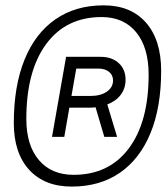

<svg xmlns="http://www.w3.org/2000/svg" viewBox="-20 -706 626 719"><path d="M248.5 -7.3Q146.5 -7.3 89.1 -70.3Q31.7 -133.3 31.7 -245.1Q31.7 -383.8 71.8 -482.4Q111.8 -581.1 187.3 -633.5Q262.7 -686 368.2 -686Q469.7 -686 526.6 -621.3Q583.5 -556.6 583.5 -440.9Q583.5 -304.7 543.7 -207.8Q503.9 -110.8 429 -59.1Q354 -7.3 248.5 -7.3ZM255.9 -51.3Q388.2 -51.3 462.4 -150.4Q536.6 -249.5 536.6 -426.3Q536.6 -528.3 490 -585.2Q443.4 -642.1 360.4 -642.1Q227.5 -642.1 153.1 -541.3Q78.6 -440.4 78.6 -260.7Q78.6 -162.1 125.5 -106.7Q172.4 -51.3 255.9 -51.3ZM174.8 -193.4 227.5 -493.2H356.9Q398.9 -493.2 424.6 -469.7Q450.2 -446.3 450.2 -407.2Q450.2 -375 432.1 -351.1Q414.1 -327.1 381.8 -314.9L418.5 -193.4H370.6L337.9 -304.2Q325.7 -302.7 312.5 -302.7H239.7L220.7 -193.4ZM247.6 -346.7H318.8Q356.9 -346.7 380.1 -362.8Q403.3 -378.9 403.3 -404.8Q403.3 -424.8 388.2 -437Q373 -449.2 348.1 -449.2H265.6Z"/></svg>

Font: Cascadia Mono NF ExtraLight
Style: Italic
Weight: 200
Italic angle: -10°
Monospace: yes
Designer: Aaron Bell
Foundry: Saja Typeworks
Version: Version 2404.023; ttfautohint (v1.8.4)